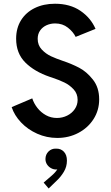

<svg xmlns="http://www.w3.org/2000/svg" viewBox="-20 -748 607 1052"><path d="M43.9 -161.1 156.7 -209Q166 -180.7 185.3 -156.2Q204.6 -131.8 231.9 -116.7Q259.3 -101.6 292 -101.6Q321.8 -101.6 347.9 -114.5Q374 -127.4 389.6 -150.1Q405.3 -172.9 405.3 -200.7Q405.3 -234.9 383.3 -258.5Q361.3 -282.2 333 -295.9Q304.7 -309.6 265.6 -322.8L252.4 -327.1Q168.9 -355.5 118.7 -405.5Q68.4 -455.6 68.4 -536.1Q68.4 -593.8 95.2 -637Q122.1 -680.2 170.4 -703.9Q218.8 -727.5 281.2 -727.5Q363.8 -727.5 420.7 -688.7Q477.5 -649.9 503.4 -589.8L394.5 -545.9Q381.3 -573.2 352.1 -596.4Q322.8 -619.6 282.2 -619.6Q257.3 -619.6 235.4 -609.9Q213.4 -600.1 200 -581.1Q186.5 -562 186.5 -535.2Q186.5 -500.5 208.7 -476.8Q231 -453.1 259.3 -439.9Q287.6 -426.8 325.2 -414.1Q372.1 -398.4 413.3 -377Q454.6 -355.5 489 -312Q523.4 -268.6 523.4 -203.6Q523.4 -144 492.7 -95.7Q461.9 -47.4 409.4 -19.8Q356.9 7.8 293.9 7.8Q235.8 7.8 183.8 -15.4Q131.8 -38.6 95.2 -77.4Q58.6 -116.2 43.9 -161.1ZM219.2 252.4 262.2 215.3Q283.2 197.3 293.9 180.2Q291.5 180.7 286.6 180.7Q272.9 180.7 259.5 173.3Q246.1 166 237.5 152.8Q229 139.6 229 123Q229.5 97.7 246.3 81.5Q263.2 65.4 286.6 66.4Q313 65.4 329.8 83Q346.7 100.6 346.7 131.8Q346.7 165.5 329.8 193.4Q313 221.2 292 240.7L246.6 284.7Z"/></svg>

Font: Reddit Sans SemiBold
Style: Regular
Weight: 600
Designer: Stephen Hutchings
Foundry: Reddit
Version: Version 1.013